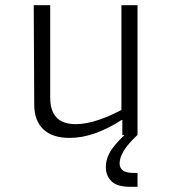

<svg xmlns="http://www.w3.org/2000/svg" viewBox="-20 -520 660 740"><path d="M448 -500H510V0.5H451.5V-62L448 -69ZM173.5 -500V-143.5Q173.5 -106.5 185.8 -84Q198 -61.5 219.8 -51.5Q241.5 -41.5 271.5 -41.5Q313 -41.5 363 -58.8Q413 -76 468.5 -107.5V-57.5H448.5Q398.5 -25 348 -6.8Q297.5 11.5 248 11.5Q182 11.5 147.2 -21.5Q112.5 -54.5 112 -114L110 -500ZM441 109Q441 127.5 453.8 137Q466.5 146.5 495.5 146.5H510V200H483Q431 200 409.5 178.5Q388 157 388 124Q388 89 410.2 56.2Q432.5 23.5 481 -18.5L510 0Q473.5 34 457.2 61Q441 88 441 109Z"/></svg>

Font: Monaspace Argon Var
Style: Regular
Weight: 400
Designer: Riley Cran and the Lettermatic Team
Version: Version 1.000 (Monaspace Argon Var)